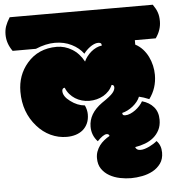

<svg xmlns="http://www.w3.org/2000/svg" viewBox="-101 -706 935 1011"><g transform="rotate(-5 366.0 -200.0)"><path d="M-12.2 -472.2Q-42 -513.7 -42 -560.1Q-42 -585 -34.9 -605Q-27.8 -625 -12.2 -649.9H744.1Q752 -638.2 757.6 -628.2Q763.2 -618.2 766.8 -607.7Q770.5 -597.2 772.2 -585.7Q773.9 -574.2 773.9 -560.1Q773.9 -513.7 744.1 -472.2H633.8V-448.7Q656.2 -437 673.1 -418.5Q689.9 -399.9 700.9 -377.4Q711.9 -355 717.5 -330.3Q723.1 -305.7 723.1 -281.2Q723.1 -210.9 682.6 -156.2Q652.3 -168.9 629.4 -173.8Q624 -160.2 613.8 -147.5Q603.5 -134.8 590.6 -124.5Q577.6 -114.3 563 -106.9Q548.3 -99.6 534.2 -96.2Q534.2 -88.4 537.8 -85.4Q541.5 -82.5 548.8 -82.5Q562 -82.5 576.2 -88.6Q590.3 -94.7 603.3 -104.2Q616.2 -113.8 626.7 -125.5Q637.2 -137.2 643.1 -148.4Q681.6 -137.7 704.3 -111.3Q727.1 -85 727.1 -43.5Q727.1 -12.7 715.3 10.3Q703.6 33.2 684.3 49.3Q665 65.4 639.6 75Q614.3 84.5 586.4 88.9Q591.8 106 613.8 106Q624.5 106 636.5 102.3Q648.4 98.6 660.2 93Q671.9 87.4 682.6 80.6Q693.4 73.7 701.2 66.9Q725.1 90.8 725.1 129.9Q725.1 164.1 708.5 187.3Q691.9 210.4 666.3 224.4Q640.6 238.3 610.1 244.1Q579.6 250 551.3 250Q522.9 250 492.7 243.9Q462.4 237.8 437.5 223.6Q412.6 209.5 396.7 186.5Q380.9 163.6 380.9 129.4Q380.9 110.4 387 94Q393.1 77.6 403.3 63.7Q413.6 49.8 427.5 38.6Q441.4 27.3 457 18.6Q455.1 7.8 442.4 7.8Q424.8 7.8 393.1 41Q361.8 7.8 361.8 -38.6Q361.8 -107.9 433.1 -158.7Q456.5 -174.3 470.9 -185.8Q485.4 -197.3 491.7 -205.1Q504.4 -220.2 504.4 -233.9Q504.4 -248 491.2 -248Q483.9 -230.5 471.2 -216.8Q458.5 -203.1 442.4 -193.8Q426.3 -184.6 407.2 -179.7Q388.2 -174.8 367.7 -174.8Q347.7 -174.8 328.6 -180.2Q309.6 -185.5 293.2 -195.8Q276.9 -206.1 264.2 -220.9Q251.5 -235.8 244.1 -254.9Q237.3 -254.9 233.6 -250.2Q230 -245.6 230 -238.8Q230 -210 266.1 -183.6Q302.2 -156.2 341.8 -152.8Q353 -127.9 353 -105Q353 -78.1 343.8 -57.6Q334.5 -37.1 318.4 -23.4Q302.2 -9.8 280.3 -2.9Q258.3 3.9 232.9 3.9Q188.5 3.9 147.9 -15.1Q107.4 -34.2 76.7 -69.3Q9.8 -144.5 9.8 -253.9Q9.8 -341.3 63.5 -403.8Q122.6 -473.1 220.7 -473.1Q263.2 -473.1 301.3 -450Q339.4 -426.8 362.8 -382.8Q368.7 -396.5 378.7 -409.4Q388.7 -422.4 401.1 -432.9Q413.6 -443.4 428.2 -450.4Q442.9 -457.5 458 -459Q458 -468.3 453.6 -471.7Q449.2 -475.1 439.9 -475.1Q429.2 -475.1 418 -470.2Q406.7 -465.3 396.5 -457.8Q386.2 -450.2 377.4 -441.4Q368.7 -432.6 362.8 -424.3Q340.3 -455.6 301 -475.3Q261.7 -495.1 212.9 -495.1Q165 -495.1 110.8 -472.2Z"/></g></svg>

Font: Modak sl
Style: Regular
Weight: 400
Designer: Sarang Kulkarni, Maithili Shingre, Noopur Datye
Foundry: Ek Type
Version: Version 1.036;PS Version 1.000;hotconv 1.0.79;makeotf.lib2.5